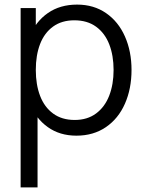

<svg xmlns="http://www.w3.org/2000/svg" viewBox="-20 -575 632 835"><path d="M82 -270.7Q82 -353.3 108.9 -417.7Q135.8 -482 188.6 -518.5Q241.3 -555 315.3 -555Q387.7 -555 441.2 -518Q494.8 -481 523.4 -416.3Q552 -351.7 552 -270.7Q552 -189.2 523.4 -124.2Q494.8 -59.2 440.6 -22.1Q386.3 15 312.3 15Q240 15 187.9 -22.2Q135.8 -59.5 108.9 -124.2Q82 -188.8 82 -270.7ZM69.7 -540H135.7V-133.3H143.3V240H69.7ZM474 -270.7Q474 -333.2 455.2 -382Q436.3 -430.8 398 -458.8Q359.7 -486.7 303.3 -486.7Q248.5 -486.7 210.8 -459.4Q173.2 -432.2 154.4 -383.7Q135.7 -335.2 135.7 -270.7Q135.7 -206.7 154.5 -157.7Q173.3 -108.7 211.3 -81Q249.3 -53.3 305 -53.3Q359.8 -53.3 397.8 -81.5Q435.8 -109.7 454.9 -158.8Q474 -208 474 -270.7Z"/></svg>

Font: Tap Sans
Style: Regular
Weight: 400
Designer: Tap Payments
Foundry: Tap Payments
Version: Version 1.001;Glyphs 3.1.2 (3151)